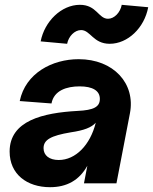

<svg xmlns="http://www.w3.org/2000/svg" viewBox="-20 -762 636 798"><path d="M188 16C257 16 309 -12 343 -73L329 0H464L520 -291C544 -415 452 -516 307 -516C197 -516 86 -458 62 -342L194 -332C204 -386 257 -403 311 -403C365 -403 395 -385 395 -351C395 -318 370 -304 302 -301C159 -293 20 -261 20 -132C20 -38 92 16 188 16ZM224 -97C185 -97 161 -116 161 -146C161 -181 191 -198 274 -212C329 -220 360 -232 378 -252C355 -159 294 -97 224 -97ZM436 -580C511 -580 580 -646 596 -732L486 -742C480 -710 455 -684 429 -684C389 -684 382 -742 312 -742C235 -742 165 -673 149 -590L259 -580C265 -611 290 -637 317 -637C356 -637 367 -580 436 -580Z"/></svg>

Font: Uncut Sans
Style: Bold Italic
Weight: 700
Italic angle: -11°
Designer: Kasper Nordkvist
Foundry: UNCUT.wtf
Version: Version 1.304;Glyphs 3.2 (3246)